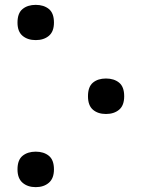

<svg xmlns="http://www.w3.org/2000/svg" viewBox="-20 -751 584 790"><path d="M202 -658Q202 -621 181 -603.5Q160 -586 127 -586Q94 -586 73 -603.5Q52 -621 52 -658Q52 -697 73 -714Q94 -731 127 -731Q160 -731 181 -714Q202 -697 202 -658ZM491 -355Q491 -317 470 -299.5Q449 -282 416 -282Q383 -282 362.5 -299.5Q342 -317 342 -355Q342 -394 362.5 -411Q383 -428 416 -428Q449 -428 470 -411Q491 -394 491 -355ZM202 -54Q202 -17 181 1Q160 19 127 19Q94 19 73 1Q52 -17 52 -54Q52 -93 73 -110Q94 -127 127 -127Q160 -127 181 -110Q202 -93 202 -54Z"/></svg>

Font: Noto Sans Condensed SemiBold
Style: Regular
Weight: 600
Width: 3
Designer: Monotype Design Team
Foundry: Monotype Imaging Inc.
Version: Version 2.013; ttfautohint (v1.8.4.7-5d5b)